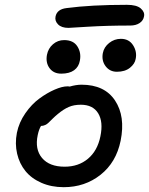

<svg xmlns="http://www.w3.org/2000/svg" viewBox="-20 -778 625 805"><path d="M267.1 -661.1Q237.8 -661.1 223.4 -675.8Q209 -690.4 212.9 -709Q219.2 -739.3 258.8 -744.1Q361.8 -757.8 512.2 -757.8Q552.7 -757.8 570.1 -742.7Q587.4 -727.5 584 -710Q581.1 -691.9 565.4 -681.4Q549.8 -670.9 525.9 -670.9Q429.2 -670.9 349.4 -666Q269.5 -661.1 267.1 -661.1ZM470.2 -477.1Q440.4 -477.1 422.9 -500.2Q405.3 -523.4 411.1 -555.2Q416 -580.6 437.7 -597.9Q459.5 -615.2 486.8 -615.2Q521 -615.2 538.1 -588.1Q555.2 -561 548.8 -530.8Q545.4 -510.3 524.7 -493.7Q503.9 -477.1 470.2 -477.1ZM236.8 -469.2Q204.6 -469.2 187.7 -492.2Q170.9 -515.1 176.8 -547.9Q182.1 -575.2 202.1 -592.5Q222.2 -609.9 249 -609.9Q287.6 -609.9 304.4 -583.5Q321.3 -557.1 314.9 -523.9Q310.5 -498 290.8 -483.6Q271 -469.2 236.8 -469.2ZM247.1 6.8Q195.3 6.8 153.6 -11.5Q111.8 -29.8 86.7 -60.8Q61.5 -91.8 51.8 -133.5Q42 -175.3 50.8 -221.2Q59.6 -264.6 86.2 -303Q112.8 -341.3 145.3 -365Q177.7 -388.7 209.2 -402.3Q240.7 -416 263.2 -416Q269 -416 272 -415Q299.3 -422.9 321.8 -422.9Q418.5 -422.9 462.4 -356.4Q506.3 -290 485.8 -188Q467.3 -97.2 401.6 -45.2Q335.9 6.8 247.1 6.8ZM138.2 -211.9Q125.5 -152.3 156.2 -115.7Q187 -79.1 251 -79.1Q309.1 -79.1 348.9 -112.5Q388.7 -146 400.9 -206.1Q413.6 -267.1 391.6 -303Q369.6 -338.9 318.8 -338.9Q289.6 -338.9 267.8 -329.3Q246.1 -319.8 222.2 -299.8Q211.4 -291 200 -279.8Q188.5 -268.6 183.1 -263.2Q177.7 -257.8 169.4 -253.9Q161.1 -250 151.9 -250Q143.1 -235.4 138.2 -211.9Z"/></svg>

Font: Shantell Sans Irregular Bouncy
Style: Italic
Weight: 400
Italic angle: -11.31°
Designer: Stephen Nixon, Anya Danilova, Shantell Martin
Foundry: Arrow Type
Version: Version 1.006;[9816181b4]